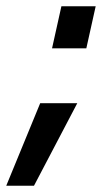

<svg xmlns="http://www.w3.org/2000/svg" viewBox="-51 -466 327 616"><path d="M-31 130 78 -135H197L58 130ZM116 -311 146 -446H256L226 -311Z"/></svg>

Font: Titillium Web
Style: SemiBold Italic
Weight: 600
Italic angle: -13°
Version: Version 1.001;PS 57.000;hotconv 1.0.70;makeotf.lib2.5.55311